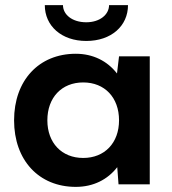

<svg xmlns="http://www.w3.org/2000/svg" viewBox="-20 -720 670 750"><path d="M443 0H565V-500H445L437 -433C399 -482 343 -510 276 -510C132 -510 35 -406 35 -250C35 -94 132 10 276 10C344 10 400 -18 438 -67ZM305 -103C221 -103 165 -162 165 -250C165 -339 221 -398 305 -398C389 -398 445 -339 445 -250C445 -162 389 -103 305 -103ZM480 -700H406C406 -663 370 -633 317 -633C262 -633 226 -663 226 -700H155C155 -619 220 -560 317 -560C415 -560 480 -619 480 -700Z"/></svg>

Font: Gully SemiBold
Style: Regular
Weight: 600
Designer: jaikishan Patel
Foundry: MagicType
Version: Version 1.000;Glyphs 3.2 (3242)